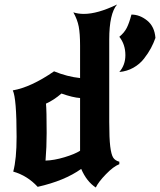

<svg xmlns="http://www.w3.org/2000/svg" viewBox="-20 -808 713 856"><path d="M467 -265Q467 -191 471.5 -155Q476 -119 484.5 -105.5Q493 -92 512 -87V-76Q486 -66 452.5 -31.5Q419 3 407 28Q366 1 342 -55Q268 -2 148 25Q102 -25 39 -43Q54 -98 54 -198Q54 -370 37 -405Q118 -419 221 -490Q280 -466 337 -460V-605Q337 -658 331 -689.5Q325 -721 307 -753Q328 -746 354 -746Q415 -746 502 -788Q467 -747 467 -632ZM254 -391Q219 -361 185 -346Q188 -317 188 -215Q188 -152 183 -92Q221 -93 267.5 -107Q314 -121 337 -136V-371Q305 -373 254 -391ZM512 -644Q534 -662 545 -683.5Q556 -705 566 -743Q603 -743 636 -716.5Q669 -690 673 -639Q665 -616 653 -593.5Q641 -571 622 -546.5Q603 -522 574.5 -506Q546 -490 512 -487Q539 -518 539 -562Q539 -610 512 -644Z"/></svg>

Font: NewRocker
Style: Regular
Weight: 400
Designer: Pablo Impallari, Brenda Gallo, Rodrigo Fuenzalida
Foundry: Pablo Impallari, Brenda Gallo, Rodrigo Fuenzalida
Version: Version 1.000